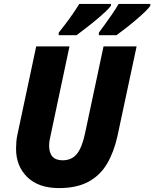

<svg xmlns="http://www.w3.org/2000/svg" viewBox="-20 -951 788 981"><path d="M282 10Q177 10 119.5 -46Q62 -102 62 -191Q62 -207 63.5 -226.5Q65 -246 69 -263L165 -714H335L240 -266Q236 -250 233.5 -235Q231 -220 231 -207Q231 -132 300 -132Q347 -132 373.5 -165.5Q400 -199 415 -272L509 -714H678L580 -255Q562 -174 527 -114.5Q492 -55 432 -22.5Q372 10 282 10ZM485 -771V-784Q499 -803 517.5 -828.5Q536 -854 554.5 -881Q573 -908 586 -931H748V-922Q740 -909 719 -889Q698 -869 672 -847Q646 -825 620 -805Q594 -785 575 -771ZM280 -771V-784Q295 -803 314.5 -828.5Q334 -854 352.5 -881Q371 -908 385 -931H547V-922Q538 -909 516.5 -889Q495 -869 468.5 -847Q442 -825 415.5 -805Q389 -785 371 -771Z"/></svg>

Font: Noto Sans Disp ExtBd
Style: Italic
Weight: 800
Italic angle: -12°
Designer: Monotype Design Team
Foundry: Monotype Imaging Inc.
Version: Version 2.000;GOOG;noto-source:20170915:90ef993387c0